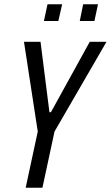

<svg xmlns="http://www.w3.org/2000/svg" viewBox="-20 -885 522 905"><path d="M101 0 158 -265 93 -688H171L213 -356H220L403 -688H482L237 -265L180 0ZM356 -786 372 -865H442L425 -786ZM187 -786 204 -865H273L255 -786Z"/></svg>

Font: Saira Condensed
Style: Italic
Weight: 400
Width: 3
Italic angle: -12°
Designer: Hector Gatti with collaboration of the Omnibus-Type team
Foundry: Omnibus-Type
Version: Version 1.100